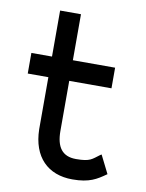

<svg xmlns="http://www.w3.org/2000/svg" viewBox="-76 -687 570 752"><g transform="rotate(10 209.0 -310.5)"><path d="M20 -367H102V-160C104 -50 166 11 264 11C332 11 360 -8 393 -31L396 -33L360 -105L355 -102C326 -81 321 -70 264 -70C209 -70 185 -104 185 -168V-367H353V-449H185V-632H102V-449H20Z"/></g></svg>

Font: Charger Sport
Style: SeBdNrw
Weight: 600
Designer: Jasper
Foundry: Cannot Into Space Fonts
Version: Version 1.1